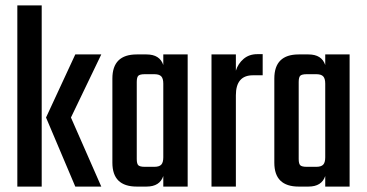

<svg xmlns="http://www.w3.org/2000/svg" viewBox="-20 -689 1355 709"><path d="M354 -488 242 -255 354 0H258L150 -255L258 -488ZM44 0V-669H134V0Z M583 -488H673V0H583V-39Q570 0 521 0H485Q395 0 395 -88V-399Q395 -488 485 -488H521Q570 -488 583 -449ZM515 -73H550Q568 -73 575.5 -81Q583 -89 583 -108V-380Q583 -399 575.5 -407Q568 -415 550 -415H515Q497 -415 491 -409.5Q485 -404 485 -386V-102Q485 -84 491 -78.5Q497 -73 515 -73Z M930 -489H950V-411H914Q851 -411 851 -337V0H761V-488H851V-428Q859 -454 879.5 -471.5Q900 -489 930 -489Z M1181 -488H1271V0H1181V-39Q1168 0 1119 0H1083Q993 0 993 -88V-399Q993 -488 1083 -488H1119Q1168 -488 1181 -449ZM1113 -73H1148Q1166 -73 1173.5 -81Q1181 -89 1181 -108V-380Q1181 -399 1173.5 -407Q1166 -415 1148 -415H1113Q1095 -415 1089 -409.5Q1083 -404 1083 -386V-102Q1083 -84 1089 -78.5Q1095 -73 1113 -73Z"/></svg>

Font: Teko Regular
Style: Regular
Weight: 400
Designer: Manushi Parikh, Jonny Pinhorn
Foundry: Indian Type Foundry
Version: Version 1.105;PS 1.0;hotconv 1.0.78;makeotf.lib2.5.61930; tt